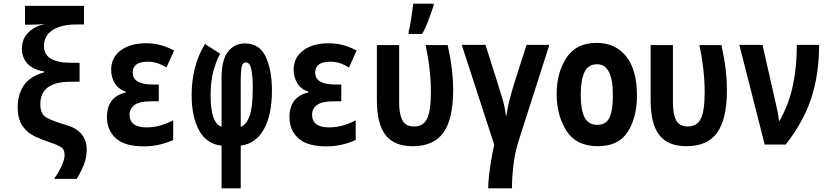

<svg xmlns="http://www.w3.org/2000/svg" viewBox="-20 -792 4540 1052"><path d="M400 188Q424 150 439.5 111Q455 72 455 29Q455 -73 346 -106Q267 -129 234 -148Q201 -167 201 -221Q201 -344 366 -344H416V-448H369Q221 -448 221 -539Q221 -597 268.5 -627.5Q316 -658 400 -658H440V-760H117V-657H155Q189 -657 225 -661Q170 -648 135 -613.5Q100 -579 100 -524Q100 -478 129.5 -444.5Q159 -411 223 -400V-396Q146 -375 111.5 -325.5Q77 -276 77 -206Q77 -138 104 -100.5Q131 -63 173.5 -43.5Q216 -24 262 -9Q288 -1 311 12Q334 25 334 56Q334 82 316.5 119.5Q299 157 276 188Z M929 -25V-133Q900 -117 862 -105.5Q824 -94 783 -94Q690 -94 690 -164Q690 -197 717.5 -217Q745 -237 809 -237H850V-329H817Q707 -329 707 -394Q707 -454 790 -454Q842 -454 892 -422L934 -515Q860 -555 782 -555Q694 -555 641.5 -516Q589 -477 589 -409Q589 -369 609 -336Q629 -303 669 -290V-285Q566 -262 566 -149Q566 -79 614.5 -34.5Q663 10 769 10Q814 10 855.5 0Q897 -10 929 -25Z M1299 240V6Q1382 -5 1426 -84Q1470 -163 1470 -297Q1470 -408 1436 -481Q1402 -554 1322 -554Q1265 -554 1229.5 -509.5Q1194 -465 1194 -363V-97Q1134 -118 1134 -268Q1134 -343 1148 -397.5Q1162 -452 1186 -498L1103 -551Q1065 -488 1047.5 -418Q1030 -348 1030 -271Q1030 -152 1071 -77.5Q1112 -3 1194 6V240ZM1299 -357Q1299 -396 1303.5 -423Q1308 -450 1327 -450Q1350 -450 1357.5 -409.5Q1365 -369 1365 -313Q1365 -199 1346 -152.5Q1327 -106 1299 -97Z M1929 -25V-133Q1900 -117 1862 -105.5Q1824 -94 1783 -94Q1690 -94 1690 -164Q1690 -197 1717.5 -217Q1745 -237 1809 -237H1850V-329H1817Q1707 -329 1707 -394Q1707 -454 1790 -454Q1842 -454 1892 -422L1934 -515Q1860 -555 1782 -555Q1694 -555 1641.5 -516Q1589 -477 1589 -409Q1589 -369 1609 -336Q1629 -303 1669 -290V-285Q1566 -262 1566 -149Q1566 -79 1614.5 -34.5Q1663 10 1769 10Q1814 10 1855.5 0Q1897 -10 1929 -25Z M2293 -606Q2314 -643 2328.5 -684Q2343 -725 2356 -761V-772H2244Q2243 -759 2238.5 -727.5Q2234 -696 2229 -665Q2224 -634 2219 -620V-606ZM2463 -300Q2463 -351 2456.5 -408.5Q2450 -466 2433 -545H2312Q2341 -409 2341 -287Q2341 -185 2320 -142Q2299 -99 2249 -99Q2202 -99 2184.5 -133.5Q2167 -168 2167 -229V-545H2045V-242Q2045 -114 2092 -52.5Q2139 9 2242 9Q2357 9 2410 -66Q2463 -141 2463 -300Z M2785 240Q2785 182 2793.5 111Q2802 40 2821 -18L2990 -546H2865L2800 -343Q2784 -292 2772 -245.5Q2760 -199 2755 -159H2752Q2747 -204 2732.5 -252Q2718 -300 2703 -348L2640 -546H2510L2688 1Q2676 50 2665.5 123.5Q2655 197 2655 240Z M3470 -268Q3470 -410 3410.5 -483.5Q3351 -557 3250 -557Q3136 -557 3083 -474.5Q3030 -392 3030 -277Q3030 -159 3084 -75Q3138 9 3256 9Q3370 9 3420 -70.5Q3470 -150 3470 -268ZM3162 -272Q3162 -352 3182 -396Q3202 -440 3252 -440Q3338 -440 3338 -271Q3338 -185 3319 -146.5Q3300 -108 3253 -108Q3203 -108 3182.5 -149.5Q3162 -191 3162 -272Z M3963 -300Q3963 -351 3956.5 -408.5Q3950 -466 3933 -545H3812Q3841 -409 3841 -287Q3841 -185 3820 -142Q3799 -99 3749 -99Q3702 -99 3684.5 -133.5Q3667 -168 3667 -229V-545H3545V-242Q3545 -114 3592 -52.5Q3639 9 3742 9Q3857 9 3910 -66Q3963 -141 3963 -300Z M4285 0Q4383 -125 4425.5 -255.5Q4468 -386 4468 -546H4346Q4346 -427 4324.5 -324.5Q4303 -222 4252 -131H4248Q4246 -153 4239.5 -185Q4233 -217 4231 -224L4158 -546H4031L4170 0Z"/></svg>

Font: Noto Sans Mono UI Condensed
Style: Bold
Weight: 700
Width: 3
Designer: Monotype Design team
Foundry: Monotype Imaging Inc.
Version: 1.000